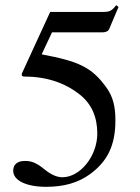

<svg xmlns="http://www.w3.org/2000/svg" viewBox="-20 -708 540 742"><path d="M438 -681 429 -688C413 -667 404 -662 381 -662H174L65 -425C65 -425 64 -422 64 -420C64 -414 67 -412 76 -412C172 -412 242 -380 289 -342C334 -306 356 -256 356 -192C356 -106 291 -23 221 -23C201 -23 178 -32 150 -55C118 -81 99 -86 76 -86C48 -86 31 -73 31 -48C31 -10 83 14 158 14C226 14 281 -1 328 -35C396 -85 426 -147 426 -243C426 -296 417 -334 391 -370C334 -449 284 -471 141 -498L181 -583H375C391 -583 399 -589 402 -596Z"/></svg>

Font: STIX Math
Style: Regular
Weight: 400
Designer: MicroPress Inc., with final additions and corrections provided by Coen Hoffman, Elsevier (retired)
Version: Version 1.1.0